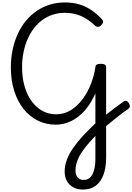

<svg xmlns="http://www.w3.org/2000/svg" viewBox="-20 -1035 1085 1574"><path d="M661 519Q614 519 580.5 500.5Q547 482 528.5 449Q510 416 510 371Q510 322 528.5 273.5Q547 225 580.5 177Q614 129 658.5 80.5Q703 32 753 -15Q789 -46 830.5 -79.5Q872 -113 913.5 -144.5Q955 -176 990 -200Q1005 -211 1016 -208Q1027 -205 1037 -188Q1046 -173 1044.5 -162Q1043 -151 1030 -141Q993 -116 949.5 -82Q906 -48 863.5 -12.5Q821 23 785 56Q745 96 711 134.5Q677 173 651.5 211Q626 249 612.5 287Q599 325 599 363Q599 399 616 419.5Q633 440 667 440Q714 440 738 394Q762 348 762 265V-270Q736 -210 701 -162Q666 -114 624.5 -81Q583 -48 535 -30.5Q487 -13 436 -13Q357 -13 289.5 -46.5Q222 -80 172.5 -142.5Q123 -205 96 -291.5Q69 -378 69 -483Q69 -560 84 -629.5Q99 -699 126.5 -758.5Q154 -818 193.5 -865.5Q233 -913 282.5 -946.5Q332 -980 390 -997.5Q448 -1015 512 -1015Q573 -1015 625.5 -1000.5Q678 -986 725 -955Q772 -924 816 -877Q826 -866 825.5 -855.5Q825 -845 810 -829Q795 -814 783 -814.5Q771 -815 760 -824Q719 -863 678 -886.5Q637 -910 595.5 -920Q554 -930 511 -930Q461 -930 415 -915.5Q369 -901 330 -873Q291 -845 260 -805.5Q229 -766 207 -716Q185 -666 173 -607.5Q161 -549 161 -484Q161 -398 181.5 -327Q202 -256 240 -204.5Q278 -153 328.5 -125.5Q379 -98 440 -98Q507 -98 561.5 -132.5Q616 -167 658 -223.5Q700 -280 726 -348.5Q752 -417 762 -484Q762 -498 773 -505Q784 -512 806 -512Q850 -512 850 -484V256Q850 340 828 398.5Q806 457 764 488Q722 519 661 519Z"/></svg>

Font: Playwrite ES Deco
Style: Regular
Weight: 400
Designer: Veronika Burian, José Scaglione
Foundry: TypeTogether
Version: Version 1.002